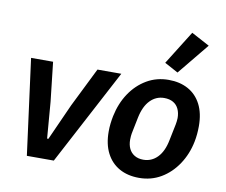

<svg xmlns="http://www.w3.org/2000/svg" viewBox="-86 -912 1211 1031"><g transform="rotate(10 519.5 -396.5)"><path d="M268 0H121L52 -522H172L196 -308L212 -110H219L308 -308L414 -522H544Z M734 12Q672 12 626.5 -13.5Q581 -39 556 -87.5Q531 -136 531 -205Q531 -228 533.5 -249Q536 -270 540 -290Q555 -362 591.5 -416.5Q628 -471 681.5 -502.5Q735 -534 801 -534Q862 -534 907.5 -509Q953 -484 978 -435.5Q1003 -387 1003 -317Q1003 -295 1001 -273.5Q999 -252 995 -232Q981 -162 944 -106.5Q907 -51 853.5 -19.5Q800 12 734 12ZM740 -88Q785 -88 817 -121Q849 -154 861 -217L879 -305Q880 -312 881.5 -321Q883 -330 883 -340Q883 -368 873 -389.5Q863 -411 843 -422.5Q823 -434 794 -434Q750 -434 718 -401.5Q686 -369 673 -306L655 -217Q654 -211 653 -202Q652 -193 652 -182Q652 -154 662 -133Q672 -112 692 -100Q712 -88 740 -88ZM980 -752 840 -581 766 -621 881 -805Z"/></g></svg>

Font: IBM Plex Sans SemiBold
Style: Italic
Weight: 600
Italic angle: -11.31°
Designer: Mike Abbink, Paul van der Laan, Pieter van Rosmalen
Foundry: Bold Monday
Version: Version 3.201